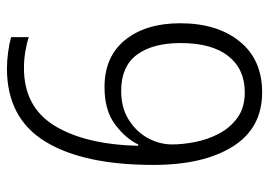

<svg xmlns="http://www.w3.org/2000/svg" viewBox="-131 -633 775 553"><g transform="rotate(90 256.5 -356.5)"><path d="M455 -411Q455 -209 387.5 -99Q320 11 177 11Q155 11 129.5 7.5Q104 4 87 -1V-52Q104 -46 128 -42Q152 -38 176 -38Q288 -38 342 -126Q396 -214 400 -367H396Q379 -331 338.5 -300.5Q298 -270 231 -270Q143 -270 95 -329.5Q47 -389 47 -488Q47 -595 99.5 -659.5Q152 -724 246 -724Q349 -724 402 -639.5Q455 -555 455 -411ZM246 -674Q179 -674 141.5 -626.5Q104 -579 104 -489Q104 -409 137.5 -363.5Q171 -318 242 -318Q290 -318 324.5 -339.5Q359 -361 377.5 -394.5Q396 -428 396 -465Q396 -495 389 -531Q382 -567 365 -599.5Q348 -632 319 -653Q290 -674 246 -674Z"/></g></svg>

Font: Noto Sans Lao SemiCondensed Light
Style: Regular
Weight: 300
Width: 4
Designer: Monotype Design Team
Foundry: Monotype Imaging Inc.
Version: Version 2.003; ttfautohint (v1.8.4.7-5d5b)